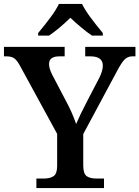

<svg xmlns="http://www.w3.org/2000/svg" viewBox="-22 -951 705 971"><path d="M162 -48H198Q232 -48 249.5 -60.5Q267 -73 267 -112V-274L82 -613Q66 -644 51.5 -655Q37 -666 11 -666H-2V-714H305V-666H278Q226 -666 226 -627Q226 -605 242 -573L316 -432Q342 -384 363 -324Q382 -369 420 -442L481 -559Q498 -594 498 -619Q498 -666 435 -666H409V-714H663V-666H647Q624 -666 608 -650Q592 -634 568 -588L399 -273V-115Q399 -73 416 -60.5Q433 -48 467 -48H504V0H162ZM171 -784Q210 -831 236 -866.5Q262 -902 276 -931H393Q407 -902 433 -866.5Q459 -831 498 -784V-771H443Q419 -787 388.5 -812.5Q358 -838 334 -861Q274 -803 226 -771H171Z"/></svg>

Font: Noto Serif SemiBold
Style: Regular
Weight: 600
Designer: Monotype Design Team
Foundry: Monotype Imaging Inc.
Version: Version 1.001